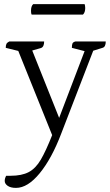

<svg xmlns="http://www.w3.org/2000/svg" viewBox="-20 -645 538 935"><path d="M58 270Q32 270 17.5 260Q3 250 3 236Q3 224 10 211H31Q86 211 120 193Q154 175 179 132Q204 89 234 13L69 -397L8 -412Q8 -425 11.5 -431.5Q15 -438 25 -443H195Q195 -416 179 -411L137 -399L268 -71L392 -396L330 -412Q330 -427 333 -433.5Q336 -440 347 -443H495Q495 -416 479 -412L434 -398L278 6Q232 127 173.5 198.5Q115 270 58 270ZM384 -574H134Q131 -579 131 -592Q131 -616 142 -625H392Q393 -623 394 -617.5Q395 -612 395 -606Q395 -584 384 -574Z"/></svg>

Font: Petrona Light
Style: Regular
Weight: 300
Designer: Ringo R. Seeber
Foundry: Ringo R. Seeber
Version: Version 2.001; ttfautohint (v1.8.3)